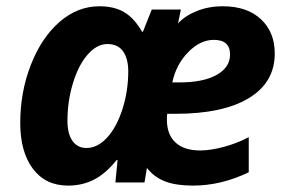

<svg xmlns="http://www.w3.org/2000/svg" viewBox="-20 -576 912 606"><path d="M588.9 9.8Q535.6 9.8 501.2 -3.4Q466.8 -16.6 443.8 -45.9L436 0H344.2L351.1 -70.8H348.1Q313.5 -27.8 276.6 -9Q239.7 9.8 194.8 9.8Q123.5 9.8 83.7 -43.5Q43.9 -96.7 43.9 -188Q43.9 -285.6 77.4 -371.3Q110.8 -457 167.7 -506.6Q224.6 -556.2 293.9 -556.2Q340.8 -556.2 372.3 -537.4Q403.8 -518.6 428.2 -476.1H431.2L459 -545.9H550.8L542 -502Q563.5 -525.9 600.8 -541Q638.2 -556.2 683.1 -556.2Q759.8 -556.2 803.5 -515.4Q847.2 -474.6 847.2 -407.2Q847.2 -315.9 765.6 -266.4Q684.1 -216.8 533.2 -216.8H507.8L506.8 -207.5V-198.2Q506.8 -151.4 533.9 -126.2Q561 -101.1 611.8 -101.1Q644 -101.1 686 -112.3Q728 -123.5 765.1 -143.1V-32.2Q677.7 9.8 588.9 9.8ZM252.9 -108.9Q288.1 -108.9 318.4 -142.1Q348.6 -175.3 366.7 -232.2Q384.8 -289.1 384.8 -351.1Q384.8 -390.1 368.7 -413.6Q352.5 -437 318.8 -437Q285.6 -437 256.3 -403.3Q227.1 -369.6 210 -312.7Q192.9 -255.9 192.9 -194.8Q192.9 -153.8 208.7 -131.3Q224.6 -108.9 252.9 -108.9ZM654.8 -450.2Q611.8 -450.2 573.7 -411.1Q535.6 -372.1 523.9 -315.9H545.9Q621.6 -315.9 663.8 -339.6Q706.1 -363.3 706.1 -403.8Q706.1 -450.2 654.8 -450.2Z"/></svg>

Font: TypoPRO Open Sans
Style: Bold Italic
Weight: 700
Italic angle: -12°
Foundry: Ascender Corporation
Version: Version 1.10